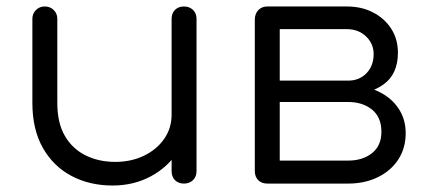

<svg xmlns="http://www.w3.org/2000/svg" viewBox="-20 -567 1314 593"><path d="M328 6Q257 6 201 -23.5Q145 -53 112.5 -110Q80 -167 80 -249V-509Q80 -525 91 -536Q102 -547 118 -547Q135 -547 146 -536Q157 -525 157 -509V-249Q157 -187 180.5 -147Q204 -107 244.5 -87Q285 -67 336 -67Q385 -67 424.5 -86Q464 -105 487 -138Q510 -171 510 -213H565Q562 -150 530.5 -100.5Q499 -51 446 -22.5Q393 6 328 6ZM548 0Q531 0 520.5 -10.5Q510 -21 510 -39V-509Q510 -526 520.5 -536.5Q531 -547 548 -547Q565 -547 576 -536.5Q587 -526 587 -509V-39Q587 -21 576 -10.5Q565 0 548 0Z M806 0Q788 0 777.5 -10.5Q767 -21 767 -39V-509Q768 -526 778.5 -536.5Q789 -547 806 -547Q823 -547 833.5 -536.5Q844 -526 844 -508V-318H1055V-304Q1107 -304 1147.5 -285Q1188 -266 1210.5 -232.5Q1233 -199 1233 -156Q1233 -110 1210.5 -75Q1188 -40 1147.5 -20Q1107 0 1055 0ZM844 -71H1055Q1100 -71 1129 -94Q1158 -117 1158 -160Q1158 -205 1129 -228.5Q1100 -252 1055 -252H844ZM956 -275V-318H1055Q1090 -318 1112 -341Q1134 -364 1134 -400Q1134 -432 1110.5 -454.5Q1087 -477 1051 -477H807V-547H1051Q1097 -547 1132.5 -528.5Q1168 -510 1188.5 -478Q1209 -446 1209 -404Q1209 -339 1165.5 -307Q1122 -275 1055 -275Z"/></svg>

Font: Comfortaa
Style: Regular
Weight: 400
Designer: Johan Aakerlund
Foundry: Johan Aakerlund
Version: Version 3.104; ttfautohint (v1.8.1.43-b0c9)